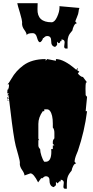

<svg xmlns="http://www.w3.org/2000/svg" viewBox="-20 -1109 586 1205"><path d="M382.8 -817.4 385.7 -842.8Q385.7 -861.3 365.7 -861.3V-850.6L359.4 -851.6Q356.9 -837.9 347.7 -837.9L338.4 -847.7V-826.7L326.2 -814.5Q300.3 -818.8 301.3 -851.6Q301.8 -882.8 276.9 -882.8Q261.7 -882.8 253.9 -869.1L250 -872.1Q250 -864.7 243.2 -854.5Q236.3 -844.2 230.2 -844.2Q224.1 -844.2 219.7 -853Q215.3 -861.8 212.4 -872.6Q205.6 -900.9 184.6 -900.9Q150.9 -900.9 147.9 -887.7Q146.5 -903.3 132.3 -922.1Q118.2 -940.9 118.2 -962.9H119.1Q119.1 -983.9 105 -1029.3Q90.8 -1074.7 88.4 -1088.9H216.3L215.3 -1052.2Q212.9 -969.2 303.7 -969.2Q322.8 -969.2 338.1 -1002.2Q353.5 -1035.2 353.5 -1063L353 -1070.3L478.5 -1059.1Q473.6 -1046.9 473.1 -1035.4Q472.7 -1023.9 462.6 -1000.5Q452.6 -977.1 452.6 -973.6L462.9 -962.9Q452.1 -962.9 444.3 -947.5Q436.5 -932.1 434.1 -917.5Q415.5 -897 409.7 -881.3Q403.8 -865.7 403.8 -844.2L404.3 -804.2H394.5Q382.8 -804.2 382.8 -817.4ZM219.2 35.6Q190.9 -21 170.9 -21Q169.9 -21 133.8 -7.8Q132.8 -22.5 118.4 -42.7Q104 -63 104 -83H105Q105 -100.6 95.2 -133.8Q85.4 -167 78.6 -193.8Q71.8 -220.7 63.2 -278.3Q54.7 -335.9 46.6 -405.5Q38.6 -475.1 32.7 -512.7L29.3 -510.7L25.9 -511.7L35.6 -523.4H25.9V-535.6H27.3L25.9 -546.9L30.3 -545.9Q36.6 -559.6 36.6 -572.3L35.6 -580.1H26.4Q33.2 -582.5 49.8 -611.8Q66.4 -641.1 85 -661.4Q103.5 -681.6 126.5 -698.7Q179.7 -738.3 266.6 -738.3V-727.5L275.9 -738.3L331.1 -727.5V-738.3Q381.3 -738.3 458 -671.4L467.8 -682.1L468.8 -673.3L460 -671.4L478 -659.2L468.8 -648.9Q471.7 -642.6 481.9 -634.3Q492.2 -626 498.5 -626H500.5L526.4 -591.8H519.5Q516.6 -579.1 516.6 -551.3Q516.6 -523.4 517.6 -511.7L526.4 -501L517.6 -411.1H526.4Q510.7 -285.2 468.8 -162.1Q466.8 -156.7 460.4 -141.6Q448.2 -111.8 448.2 -93.8L458 -83Q447.3 -83 439.5 -67.6Q431.6 -52.2 429.2 -37.6Q410.6 -16.1 405 1Q399.4 18.1 399.4 44.4V75.7H389.6Q377.9 75.7 377.9 62.5L380.4 37.1Q380.4 21 360.8 18.6V29.3L354.5 28.3L340.8 42L331.1 32.2V53.2L317.4 65.4Q302.7 62.5 296.6 51Q290.5 39.6 291 27.8Q292.5 -2.9 266.6 -2.9Q260.3 -2.9 252.7 3.9Q245.1 10.7 243.4 10.7Q241.7 10.7 239.7 7.8ZM266.6 -93.8Q302.2 -93.8 302.2 -157.2Q302.2 -168 301.3 -173.3H311.5V-196.3H321.3L311.5 -207V-219.2Q311.5 -230 321.3 -240.7V-275.4Q321.3 -297.9 311.5 -308.6V-333.5Q311.5 -389.6 293.5 -413.1Q285.6 -422.9 274.9 -422.9H257.8V-411.1H248.5Q220.7 -372.1 220.7 -331.5V-240.7Q220.7 -234.4 226.6 -229.5H220.7V-196.3Q220.7 -183.6 231.9 -173.3Q231.9 -156.2 240 -131.3Q248 -106.4 257.8 -93.8ZM35.6 -489.7H25.9V-501ZM35.6 -479H25.9L27.3 -484.4Z"/></svg>

Font: Butcherman
Style: Regular
Weight: 400
Version: Version 001.003